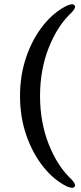

<svg xmlns="http://www.w3.org/2000/svg" viewBox="-20 -761 386 911"><path d="M75 -305.5Q75 -405.5 105.2 -492.5Q135.5 -579.5 186.5 -642.5Q237.5 -705.5 299.5 -735Q326.5 -746.5 334 -735Q341.5 -724.5 321 -703Q253.5 -640.5 211.8 -535.8Q170 -431 170 -305.5Q170 -180 211.8 -75.2Q253.5 29.5 321 92Q341.5 114 334 124.5Q326.5 135.5 299.5 124.5Q237.5 95 186.5 31.8Q135.5 -31.5 105.2 -118.2Q75 -205 75 -305.5Z"/></svg>

Font: Fraunces 9pt
Style: Regular
Weight: 400
Version: Version 1.000;[b76b70a41]